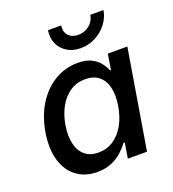

<svg xmlns="http://www.w3.org/2000/svg" viewBox="-138 -857 880 974"><g transform="rotate(-20 302.5 -370.0)"><path d="M222.7 10.7Q156.2 10.7 110.8 -23.4Q65.4 -57.6 46.9 -119.9Q28.3 -182.1 42 -267.6Q56.6 -353.5 95.9 -415.3Q135.3 -477.1 192.1 -510.5Q249 -543.9 314.9 -543.9Q359.9 -543.9 388.4 -529.5Q417 -515.1 433.1 -493.9Q449.2 -472.7 457.5 -451.7H462.4L476.1 -535.6H581.5L492.7 0H389.2L402.8 -83H396Q380.4 -61 356.7 -39.6Q333 -18.1 300 -3.7Q267.1 10.7 222.7 10.7ZM261.2 -80.1Q306.6 -80.1 342.3 -103.8Q377.9 -127.4 401.6 -169.7Q425.3 -211.9 434.6 -268.1Q443.8 -324.2 434.1 -365.7Q424.3 -407.2 396.2 -430.2Q368.2 -453.1 322.8 -453.1Q277.3 -453.1 241.7 -429.7Q206.1 -406.2 182.6 -364.5Q159.2 -322.8 149.9 -268.1Q141.1 -212.4 150.6 -169.9Q160.2 -127.4 188.2 -103.8Q216.3 -80.1 261.2 -80.1ZM357.4 -608.4Q314.9 -608.4 284.2 -627.7Q253.4 -647 239.3 -679Q225.1 -710.9 231.4 -751H302.7Q297.4 -717.8 315.9 -697Q334.5 -676.3 368.7 -676.3Q391.6 -676.3 410.9 -685.8Q430.2 -695.3 443.4 -712.2Q456.5 -729 460 -751H531.2Q524.4 -711.4 499.3 -679Q474.1 -646.5 437 -627.4Q399.9 -608.4 357.4 -608.4Z"/></g></svg>

Font: Inter 20pt Medium
Style: Italic
Weight: 500
Italic angle: -9.3988°
Version: Version 4.001;git-66647c0bb